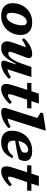

<svg xmlns="http://www.w3.org/2000/svg" viewBox="1205 -1982 790 3240"><g transform="rotate(90 1600.0 -362.0)"><path d="M354.5 -510Q429.5 -510 477 -484.8Q524.5 -459.5 547.2 -416Q570 -372.5 570 -317.5Q570 -252.5 548 -193.2Q526 -134 484.2 -87.5Q442.5 -41 383 -14Q323.5 13 249 13Q174.5 13 126.8 -12Q79 -37 56.2 -80.8Q33.5 -124.5 33.5 -179.5Q33.5 -244.5 55.8 -303.8Q78 -363 119.5 -409.5Q161 -456 220.5 -483Q280 -510 354.5 -510ZM256.5 -78Q283 -78 306.2 -94.2Q329.5 -110.5 348 -137.8Q366.5 -165 379.8 -199.5Q393 -234 400.2 -271Q407.5 -308 407.5 -343Q407.5 -383 392.5 -401Q377.5 -419 347.5 -419Q320.5 -419 297.2 -402.8Q274 -386.5 255.5 -359.2Q237 -332 223.8 -297.5Q210.5 -263 203.5 -226Q196.5 -189 196.5 -154Q196.5 -114 211.5 -96Q226.5 -78 256.5 -78Z M1010 -62 1067 -235 1056.5 -232.5Q1015.5 -157.5 982.5 -109.2Q949.5 -61 919.5 -34.2Q889.5 -7.5 858.2 2.8Q827 13 789 13Q732 13 704.8 -15.2Q677.5 -43.5 677.5 -86Q677.5 -107 684.8 -137.5Q692 -168 710 -217.5L798 -455L829.5 -407.5Q795.5 -408 766.5 -400.2Q737.5 -392.5 710 -376.8Q682.5 -361 652.5 -335.5L623.5 -371Q672 -422.5 718 -453Q764 -483.5 806.8 -496.8Q849.5 -510 888 -510Q940.5 -510 954.5 -483.8Q968.5 -457.5 949 -405L874 -207Q862.5 -176.5 858 -159.8Q853.5 -143 853.5 -133Q853.5 -120 861.5 -113.5Q869.5 -107 885 -107Q903 -107 923.5 -119Q944 -131 966 -159Q988 -187 1012 -235.2Q1036 -283.5 1061 -356L1110 -497H1279.5L1131 -35.5L1092.5 -89.5Q1125 -88.5 1154.8 -93.8Q1184.5 -99 1215.8 -113.2Q1247 -127.5 1283 -152L1309 -114Q1232.5 -43 1168.8 -15Q1105 13 1063 13Q1024.5 13 1010.5 -4.2Q996.5 -21.5 1010 -62Z M1378 -425 1380.5 -497H1809L1806.5 -425ZM1596.5 -229.5Q1585.5 -196 1579.8 -175Q1574 -154 1572 -142.2Q1570 -130.5 1570 -123.5Q1570 -110.5 1575.5 -106.2Q1581 -102 1591.5 -102Q1602 -102 1616.2 -107.2Q1630.5 -112.5 1652 -126.8Q1673.5 -141 1705 -167.5L1736 -131Q1693 -86.5 1656 -58.2Q1619 -30 1587.5 -14.5Q1556 1 1529.5 7Q1503 13 1480.5 13Q1440 13 1418.2 -7.2Q1396.5 -27.5 1396.5 -73Q1396.5 -96.5 1404 -130Q1411.5 -163.5 1427.5 -212L1560 -622.5H1728.5Z M1970.5 -594.5Q1961.5 -601 1945.5 -611.5Q1929.5 -622 1911.5 -633Q1893.5 -644 1879.5 -652L1890 -694.5L2159.5 -737H2185L1963 -38.5L1923.5 -96Q1960 -92.5 1991.8 -96.8Q2023.5 -101 2054.5 -113.8Q2085.5 -126.5 2118.5 -148.5L2143.5 -110.5Q2088 -62.5 2040.2 -35.5Q1992.5 -8.5 1950.5 2.2Q1908.5 13 1869 13Q1824.5 13 1808.8 -11Q1793 -35 1810.5 -90Z M2506 -443Q2482.5 -443 2460 -432.5Q2437.5 -422 2418 -402.2Q2398.5 -382.5 2384 -354Q2369.5 -325.5 2361.2 -288.8Q2353 -252 2353 -208Q2353 -145.5 2375 -121.2Q2397 -97 2450 -97Q2481 -97 2507.5 -105.2Q2534 -113.5 2558 -132.5Q2582 -151.5 2603.5 -183H2651.5Q2618.5 -109 2578 -66Q2537.5 -23 2489.2 -5Q2441 13 2384 13Q2318 13 2273.8 -8.2Q2229.5 -29.5 2207.5 -69.8Q2185.5 -110 2185.5 -167Q2185.5 -223.5 2200.5 -274.8Q2215.5 -326 2244.8 -369Q2274 -412 2315.5 -443.8Q2357 -475.5 2410.5 -492.8Q2464 -510 2527.5 -510Q2588.5 -510 2625.5 -494Q2662.5 -478 2679.5 -451Q2696.5 -424 2696.5 -390.5Q2696.5 -365 2688.8 -338Q2681 -311 2665.5 -284.5Q2622.5 -272.5 2577.8 -262.5Q2533 -252.5 2487.5 -244.2Q2442 -236 2397.5 -229.5Q2353 -223 2311 -218L2314 -267.5Q2382.5 -282.5 2427.2 -294.2Q2472 -306 2498.2 -316.5Q2524.5 -327 2537 -338Q2549.5 -349 2553.2 -362.2Q2557 -375.5 2557 -393Q2557 -408.5 2551.2 -419.8Q2545.5 -431 2534.5 -437Q2523.5 -443 2506 -443Z M2768.5 -425 2771 -497H3199.5L3197 -425ZM2987 -229.5Q2976 -196 2970.2 -175Q2964.5 -154 2962.5 -142.2Q2960.5 -130.5 2960.5 -123.5Q2960.5 -110.5 2966 -106.2Q2971.5 -102 2982 -102Q2992.5 -102 3006.8 -107.2Q3021 -112.5 3042.5 -126.8Q3064 -141 3095.5 -167.5L3126.5 -131Q3083.5 -86.5 3046.5 -58.2Q3009.5 -30 2978 -14.5Q2946.5 1 2920 7Q2893.5 13 2871 13Q2830.5 13 2808.8 -7.2Q2787 -27.5 2787 -73Q2787 -96.5 2794.5 -130Q2802 -163.5 2818 -212L2950.5 -622.5H3119Z"/></g></svg>

Font: Newsreader 9pt
Style: Bold Italic
Weight: 700
Italic angle: -17°
Designer: Hugues Gentile
Foundry: Production Type
Version: Version 1.003